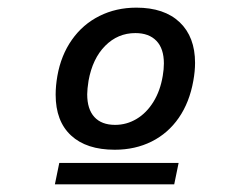

<svg xmlns="http://www.w3.org/2000/svg" viewBox="-20 -790 640 502"><path d="M447 -364 435.5 -308H123.5L135 -364ZM125.5 -542.5Q125.5 -565.5 130 -591.5Q139.5 -645.5 168 -686Q196.5 -726.5 240 -748.2Q283.5 -770 336.5 -770Q409.5 -770 449.8 -731.8Q490 -693.5 490 -625.5Q490 -604 485.5 -579Q475.5 -522.5 447.5 -482Q419.5 -441.5 376.5 -420Q333.5 -398.5 280 -398.5Q206 -398.5 165.8 -435.8Q125.5 -473 125.5 -542.5ZM405.5 -591.5Q408.5 -609 408.5 -624Q408.5 -663 389 -683.2Q369.5 -703.5 334 -703.5Q288 -703.5 255 -670.2Q222 -637 211.5 -579Q208 -556.5 208 -543.5Q208 -504.5 226.8 -484Q245.5 -463.5 281 -463.5Q311 -463.5 337 -479Q363 -494.5 381 -523.5Q399 -552.5 405.5 -591.5Z"/></svg>

Font: JuliaMono Italic
Style: Regular
Weight: 400
Italic angle: -9°
Monospace: yes
Designer: cormullion
Foundry: corm
Version: Version 0.049; ttfautohint (v1.8.4)